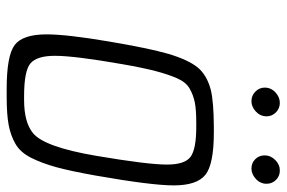

<svg xmlns="http://www.w3.org/2000/svg" viewBox="-163 -696 867 581"><g transform="rotate(90 270.5 -405.5)"><path d="M84 -112.8Q84 -173.8 105 -298.3Q126 -422.9 143.1 -481.9Q161.1 -542 184.1 -570.1Q207 -598.1 252 -609.9Q288.1 -618.7 363.8 -619.1H380.9Q477.1 -619.1 509 -593.5Q541 -567.9 541 -498Q541 -430.2 511.2 -261.2Q498 -187 486.1 -143.1Q474.1 -99.1 457.5 -66.2Q440.9 -33.2 415 -18.6Q389.2 -3.9 357.2 2Q325.2 7.8 272 7.8H249Q147.9 7.8 116 -16.6Q84 -41 84 -112.8ZM148.9 -138.2Q148.9 -84 171.4 -64.5Q193.8 -44.9 271 -44.9H282.2Q350.1 -44.9 382.8 -71.8Q424.8 -106 451.4 -262.5Q478 -418.9 478 -477.1Q478 -531.2 454.6 -548.6Q431.2 -565.9 363.8 -565.9H351.1Q312 -565.9 290 -561.5Q268.1 -557.1 248.5 -546.1Q229 -535.2 217 -508.1Q205.1 -481 195.1 -442.9Q185.1 -404.8 173.8 -339.8Q148.9 -197.3 148.9 -138.2ZM245.1 -772.9Q245.1 -792 259.5 -805.4Q273.9 -818.8 291 -818.8Q308.1 -818.8 320.1 -806.9Q332 -794.9 332 -778.8Q332 -759.8 317.6 -746.3Q303.2 -732.9 286.1 -732.9Q269 -732.9 257.1 -744.9Q245.1 -756.8 245.1 -772.9ZM450.2 -772.9Q450.2 -791 464.1 -804.9Q478 -818.8 496.1 -818.8Q513.2 -818.8 524.7 -806.9Q536.1 -794.9 536.1 -778.8Q536.1 -759.8 521.5 -746.3Q506.8 -732.9 490 -732.9Q473.1 -732.9 461.7 -744.4Q450.2 -755.9 450.2 -772.9Z"/></g></svg>

Font: CMU Typewriter Text
Style: LightOblique
Weight: 200
Italic angle: -9.46001°
Version: Version 0.7.0